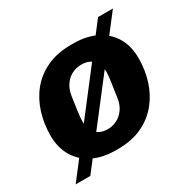

<svg xmlns="http://www.w3.org/2000/svg" viewBox="-143 -706 887 896"><g transform="rotate(-30 300.5 -258.0)"><path d="M258 10Q187 10 135.5 -16Q84 -42 56 -89.5Q28 -137 28 -202Q28 -263 45.5 -320.5Q63 -378 99 -423Q135 -468 191 -494.5Q247 -521 322 -521H336Q406 -521 457.5 -495Q509 -469 537 -422Q565 -375 565 -309Q565 -248 547.5 -191Q530 -134 493.5 -88.5Q457 -43 401.5 -16.5Q346 10 270 10ZM275 -94Q304 -94 327.5 -107Q351 -120 366.5 -143Q382 -166 386 -196Q393 -241 398 -276Q403 -311 403 -329Q403 -370 380.5 -393.5Q358 -417 318 -417Q289 -417 265.5 -404.5Q242 -392 226.5 -369Q211 -346 206 -315Q199 -271 194.5 -236Q190 -201 190 -182Q190 -142 212.5 -118Q235 -94 275 -94ZM16 54 497 -570H577L95 54Z"/></g></svg>

Font: Chivo Medium
Style: Bold Italic
Weight: 700
Italic angle: -8.05°
Version: Version 2.002